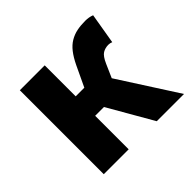

<svg xmlns="http://www.w3.org/2000/svg" viewBox="-128 -655 802 802"><g transform="rotate(-45 273.0 -254.0)"><path d="M65 0V-496H212V-313H263L306 -404Q321 -435 337 -455.5Q353 -476 372.5 -487.5Q392 -499 414 -503.5Q436 -508 463 -508Q485 -508 503 -501L480 -365Q475 -367 470.5 -368Q466 -369 461 -369Q442 -369 427 -360Q412 -351 398 -319L372 -260L539 0H378L264 -198H212V0Z"/></g></svg>

Font: Giro Regular
Style: Bold
Weight: 700
Designer: Paul D. Hunt
Foundry: Adobe Systems Incorporated
Version: Version 1.000;PS 1.0;hotconv 1.0.88;makeotf.lib2.5.647800